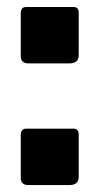

<svg xmlns="http://www.w3.org/2000/svg" viewBox="-20 -538 291 555"><path d="M207.5 -378.6Q207.5 -354.7 180.3 -354.7H62.2Q40 -354.7 40 -376.1V-499.3Q40 -517.8 55.6 -517.8H192.7Q207.5 -517.8 207.5 -501.4ZM207.5 -26.8Q207.5 -3 180.3 -3H62.2Q40 -3 40 -24.4V-147.6Q40 -166.1 55.6 -166.1H192.7Q207.5 -166.1 207.5 -149.7Z"/></svg>

Font: Libre Franklin Thin
Style: Regular
Weight: 100
Designer: Pablo Impallari, Rodrigo Fuenzalida, Nhung Nguyen
Foundry: Impallari Type
Version: Version 3.000